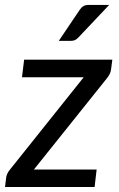

<svg xmlns="http://www.w3.org/2000/svg" viewBox="-29 -744 473 764"><path d="M0 0ZM413 -468.5Q412 -459 407.8 -450.2Q403.5 -441.5 398 -434.5L106 -69.5H355.5L347.5 0H-9L-4.5 -37Q-4 -43.5 0 -52.5Q4 -61.5 10.5 -69L304 -436.5H58.5L67 -506.5H418ZM405.5 -724.5 283.5 -595.5Q276.5 -588 270 -584.8Q263.5 -581.5 254 -581.5H205L286.5 -702.5Q294 -714 302.2 -719.2Q310.5 -724.5 325.5 -724.5Z"/></svg>

Font: Lato
Style: Italic
Weight: 400
Italic angle: -7°
Designer: Lukasz Dziedzic
Foundry: tyPoland Lukasz Dziedzic
Version: Version 2.007; 2014-02-27